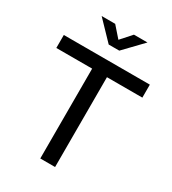

<svg xmlns="http://www.w3.org/2000/svg" viewBox="-229 -1062 1056 1179"><g transform="rotate(30 299.0 -473.0)"><path d="M248 0V-653H353V0ZM-6 -637V-729H604V-637ZM262 -816 137 -946H233L299 -871L366 -946H462L337 -816Z"/></g></svg>

Font: BDO Grotesk
Style: Regular
Weight: 400
Designer: Deni Anggara
Foundry: Lokal Container
Version: Version 2.000